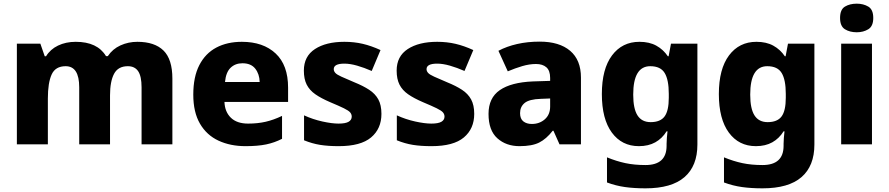

<svg xmlns="http://www.w3.org/2000/svg" viewBox="-20 -787 4848 1047"><path d="M729 -559Q823 -559 871.5 -511.5Q920 -464 920 -358V0H752V-311Q752 -371 733.5 -398.5Q715 -426 677 -426Q624 -426 602 -384.5Q580 -343 580 -267V0H412V-311Q412 -426 338 -426Q282 -426 261.5 -380.5Q241 -335 241 -250V0H72V-549H200L224 -480H231Q254 -518 296.5 -538.5Q339 -559 393 -559Q511 -559 558 -481H568Q594 -520 637 -539.5Q680 -559 729 -559Z M1299 -559Q1415 -559 1483 -495.5Q1551 -432 1551 -309V-231H1204Q1206 -177 1239 -145Q1272 -113 1333 -113Q1385 -113 1428.5 -123Q1472 -133 1518 -155V-30Q1477 -9 1431.5 0.5Q1386 10 1319 10Q1236 10 1171.5 -20Q1107 -50 1070.5 -112.5Q1034 -175 1034 -271Q1034 -368 1067 -432Q1100 -496 1159.5 -527.5Q1219 -559 1299 -559ZM1302 -442Q1263 -442 1237.5 -417.5Q1212 -393 1207 -340H1396Q1395 -383 1372 -412.5Q1349 -442 1302 -442Z M2060 -166Q2060 -85 2003.5 -37.5Q1947 10 1827 10Q1769 10 1725.5 3Q1682 -4 1638 -22V-158Q1686 -136 1738 -124.5Q1790 -113 1826 -113Q1864 -113 1881 -123Q1898 -133 1898 -151Q1898 -164 1889.5 -174Q1881 -184 1855.5 -196.5Q1830 -209 1780 -230Q1731 -251 1699.5 -273Q1668 -295 1652.5 -325.5Q1637 -356 1637 -402Q1637 -480 1697.5 -519.5Q1758 -559 1858 -559Q1911 -559 1958 -548Q2005 -537 2055 -514L2007 -400Q1966 -418 1927.5 -429Q1889 -440 1858 -440Q1800 -440 1800 -410Q1800 -399 1808.5 -389.5Q1817 -380 1841.5 -369Q1866 -358 1913 -338Q1960 -319 1993 -297.5Q2026 -276 2043 -245Q2060 -214 2060 -166Z M2566 -166Q2566 -85 2509.5 -37.5Q2453 10 2333 10Q2275 10 2231.5 3Q2188 -4 2144 -22V-158Q2192 -136 2244 -124.5Q2296 -113 2332 -113Q2370 -113 2387 -123Q2404 -133 2404 -151Q2404 -164 2395.5 -174Q2387 -184 2361.5 -196.5Q2336 -209 2286 -230Q2237 -251 2205.5 -273Q2174 -295 2158.5 -325.5Q2143 -356 2143 -402Q2143 -480 2203.5 -519.5Q2264 -559 2364 -559Q2417 -559 2464 -548Q2511 -537 2561 -514L2513 -400Q2472 -418 2433.5 -429Q2395 -440 2364 -440Q2306 -440 2306 -410Q2306 -399 2314.5 -389.5Q2323 -380 2347.5 -369Q2372 -358 2419 -338Q2466 -319 2499 -297.5Q2532 -276 2549 -245Q2566 -214 2566 -166Z M2923 -560Q3030 -560 3089 -510Q3148 -460 3148 -364V0H3031L2998 -74H2994Q2959 -29 2920 -9.5Q2881 10 2813 10Q2740 10 2692 -33Q2644 -76 2644 -166Q2644 -253 2705.5 -295.5Q2767 -338 2886 -343L2980 -346V-362Q2980 -402 2959.5 -420Q2939 -438 2903 -438Q2867 -438 2828 -426.5Q2789 -415 2749 -398L2698 -510Q2743 -534 2800 -547Q2857 -560 2923 -560ZM2929 -248Q2866 -246 2841 -225.5Q2816 -205 2816 -170Q2816 -139 2834 -125Q2852 -111 2880 -111Q2922 -111 2951 -136.5Q2980 -162 2980 -206V-250Z M3467 -559Q3521 -559 3559 -538Q3597 -517 3622 -480H3626L3639 -549H3783V1Q3783 118 3712.5 179Q3642 240 3500 240Q3438 240 3388 233Q3338 226 3290 208V71Q3341 92 3390 102.5Q3439 113 3500 113Q3615 113 3615 8V-3Q3615 -17 3616.5 -35.5Q3618 -54 3620 -71H3615Q3591 -32 3553.5 -11Q3516 10 3464 10Q3371 10 3316.5 -64Q3262 -138 3262 -274Q3262 -411 3317.5 -485Q3373 -559 3467 -559ZM3526 -426Q3433 -426 3433 -271Q3433 -194 3456.5 -157.5Q3480 -121 3528 -121Q3581 -121 3604 -152Q3627 -183 3627 -254V-275Q3627 -352 3604.5 -389Q3582 -426 3526 -426Z M4105 -559Q4159 -559 4197 -538Q4235 -517 4260 -480H4264L4277 -549H4421V1Q4421 118 4350.5 179Q4280 240 4138 240Q4076 240 4026 233Q3976 226 3928 208V71Q3979 92 4028 102.5Q4077 113 4138 113Q4253 113 4253 8V-3Q4253 -17 4254.5 -35.5Q4256 -54 4258 -71H4253Q4229 -32 4191.5 -11Q4154 10 4102 10Q4009 10 3954.5 -64Q3900 -138 3900 -274Q3900 -411 3955.5 -485Q4011 -559 4105 -559ZM4164 -426Q4071 -426 4071 -271Q4071 -194 4094.5 -157.5Q4118 -121 4166 -121Q4219 -121 4242 -152Q4265 -183 4265 -254V-275Q4265 -352 4242.5 -389Q4220 -426 4164 -426Z M4652 -767Q4688 -767 4715 -751Q4742 -735 4742 -689Q4742 -644 4715 -627.5Q4688 -611 4652 -611Q4614 -611 4587.5 -627.5Q4561 -644 4561 -689Q4561 -735 4587.5 -751Q4614 -767 4652 -767ZM4735 -549V0H4567V-549Z"/></svg>

Font: Noto Sans Gurmukhi UI ExtraBold
Style: Regular
Weight: 800
Designer: Jelle Bosma - Monotype Design Team
Foundry: Monotype Imaging Inc.
Version: Version 2.004; ttfautohint (v1.8.4.7-5d5b)